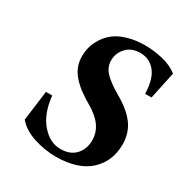

<svg xmlns="http://www.w3.org/2000/svg" viewBox="-167 -837 940 982"><g transform="rotate(30 302.5 -346.0)"><path d="M65.9 -69.8 88.9 -247.1H126Q136.2 -145.5 186 -88.1Q235.8 -30.8 297.9 -30.8Q355.5 -30.8 386.7 -64.7Q418 -98.6 418 -150.9Q418 -239.3 314.9 -298.8Q277.8 -320.3 251.7 -339.4Q225.6 -358.4 202.9 -382.8Q180.2 -407.2 168.7 -435.8Q157.2 -464.4 157.2 -497.1Q157.2 -524.9 164.3 -552Q171.4 -579.1 189.7 -607.9Q208 -636.7 235.6 -658.2Q263.2 -679.7 308.8 -693.4Q354.5 -707 412.1 -707Q461.9 -707 515.4 -694.3Q568.8 -681.6 605 -652.8L570.8 -492.2H533.2Q531.2 -576.2 497.6 -618.7Q463.9 -661.1 408.2 -661.1Q356.4 -661.1 326.7 -628.9Q296.9 -596.7 296.9 -553.2Q296.9 -512.7 327.1 -482.2Q357.4 -451.7 412.1 -419.9Q489.3 -376.5 526.1 -326.9Q563 -277.3 563 -210Q563 -110.8 496.3 -48.6Q429.7 13.7 299.8 15.1Q232.4 15.1 167.2 -5.9Q102.1 -26.9 65.9 -69.8Z"/></g></svg>

Font: Linguistics Pro
Style: Bold Italic
Weight: 700
Italic angle: -12°
Designer: Stefan Peev, Context Ltd
Foundry: Stefan Peev, Context Ltd
Version: Version 001.000